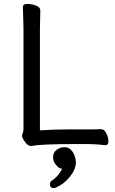

<svg xmlns="http://www.w3.org/2000/svg" viewBox="-20 -731 587 981"><path d="M255 230Q235 230 235 210Q235 200 243 193Q262 181 278 162Q293 143 297 131Q295 131 290 130Q280 127 275 121Q251 99 251 73.5Q251 48 269 34.5Q287 21 310 21Q333 21 348.5 41Q364 61 368 96Q368 133 338 171Q308 209 266 227Q260 230 255 230ZM184 -65Q256 -70 345 -70H458Q482 -70 495 -71H496Q513 -71 523.5 -49.5Q534 -28 534 -8.5Q534 11 517 11H516Q477 5 413 5H372Q181 5 143 15H139Q119 15 101 -16Q93 -28 93 -36.5Q93 -45 96.5 -52Q100 -59 100 -70V-589L97 -695Q97 -711 119.5 -711Q142 -711 164 -702.5Q186 -694 186 -677L184 -588Z"/></svg>

Font: LXGW WenKai Lite
Style: Bold
Weight: 700
Designer: LXGW / Fontworks Inc.
Foundry: LXGW / Fontworks Inc.
Version: Version 1.330;April 28, 2024